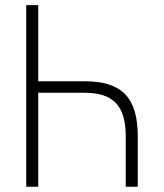

<svg xmlns="http://www.w3.org/2000/svg" viewBox="-20 -713 626 733"><path d="M460 0H505.9V-192.9C505.9 -340.3 445.3 -402.8 302.7 -402.8H126V-693.4H80.1V0H126V-358.9H302.7C412.6 -358.9 460 -309.1 460 -192.9Z"/></svg>

Font: Cascadia Code PL ExtraLight
Style: Regular
Weight: 200
Monospace: yes
Designer: Aaron Bell
Foundry: Saja Typeworks
Version: Version 2404.023